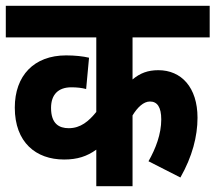

<svg xmlns="http://www.w3.org/2000/svg" viewBox="-20 -642 743 662"><path d="M703 -513V-622H0V-513H312V-256C286 -224 258 -200 217 -200C184 -200 156 -215 156 -270C156 -316 181 -341 226 -341C245 -341 263 -339 277 -335L287 -443C266 -448 238 -451 208 -451C97 -451 31 -381 31 -271C31 -151 104 -92 201 -92C247 -92 280 -103 312 -126V0H437V-244C454 -272 475 -292 497 -292C522 -292 536 -273 536 -230C536 -180 517 -130 492 -86L602 -30C643 -102 661 -172 661 -236C661 -341 605 -400 526 -400C490 -400 463 -390 437 -368V-513Z"/></svg>

Font: Noto Sans Devanagari UI Condensed
Style: Bold
Weight: 700
Width: 3
Designer: Jelle Bosma - Monotype Design Team
Foundry: Monotype Imaging Inc.
Version: Version 2.004